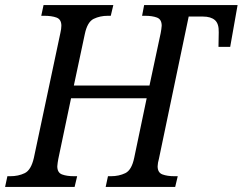

<svg xmlns="http://www.w3.org/2000/svg" viewBox="-40 -734 953 754"><path d="M-20 0 -11 -42H1Q32 -42 57 -54Q82 -66 93 -114L197 -604Q201 -621 201 -633Q201 -658 182 -665Q163 -672 134 -672H122L131 -714H405L395 -672H383Q353 -672 328 -660Q303 -648 293 -600L250 -398H547L591 -604Q592 -610 593.5 -619Q595 -628 595 -633Q595 -658 576.5 -665Q558 -672 530 -672H518L526 -714H893L864 -550H818L819 -607Q820 -641 804 -655Q788 -669 757 -669H701L584 -110Q582 -104 580.5 -95Q579 -86 579 -81Q579 -56 598 -49Q617 -42 645 -42H658L648 0H375L384 -42H396Q427 -42 452 -54Q477 -66 487 -114L536 -348H239L189 -110Q188 -104 186.5 -95Q185 -86 185 -81Q185 -56 203.5 -49Q222 -42 251 -42H263L253 0Z"/></svg>

Font: Noto Serif SemiCondensed
Style: Italic
Weight: 400
Width: 4
Italic angle: -12°
Designer: Monotype Design Team
Foundry: Monotype Imaging Inc.
Version: Version 2.013